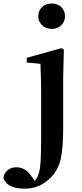

<svg xmlns="http://www.w3.org/2000/svg" viewBox="-129 -831 479 1122"><path d="M172.9 -662.1Q140.6 -662.1 117.7 -683.1Q94.7 -704.1 94.7 -736.3Q94.7 -769.5 117.2 -790Q139.6 -810.5 172.9 -810.5Q206.1 -810.5 228.5 -790Q251 -769.5 251 -736.3Q251 -704.1 228.5 -683.1Q206.1 -662.1 172.9 -662.1ZM27.3 -493.2 230.5 -549.8 244.1 -541 240.2 -384.8V-88.9Q240.2 36.1 226.1 97.2Q211.9 158.2 172.9 201.2Q107.4 271.5 15.6 271.5Q-87.9 271.5 -109.4 209Q-105.5 179.7 -84 163.1Q-62.5 146.5 -35.2 146.5Q19.5 146.5 51.8 195.3L74.2 225.6Q86.9 212.9 93.8 194.3Q100.6 176.8 104.5 150.9Q108.4 125 109.9 75.2Q111.3 25.4 111.3 0.5Q111.3 -24.4 111.3 -101.6V-302.7Q111.3 -362.3 107.4 -458L27.3 -465.8Z"/></svg>

Font: Bpmf Zihi Serif Bold
Style: Bold
Weight: 700
Foundry: But Ko
Version: Version 1.320